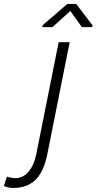

<svg xmlns="http://www.w3.org/2000/svg" viewBox="-151 -743 491 977"><path d="M203.6 -528.3 89.4 43.5Q71.3 132.3 28.8 172.9Q-13.7 213.4 -82 213.4Q-94.7 213.4 -106.7 210.9Q-118.7 208.5 -131.3 204.1L-115.7 155.8Q-108.4 158.7 -95 161.1Q-81.5 163.6 -72.3 163.6Q-35.2 163.6 -6.8 131.8Q21.5 100.1 33.2 43.5L147.5 -528.3ZM319.8 -613.8 317.9 -605H265.6L207 -687L115.7 -605H64L66.4 -615.2L191.9 -723.1H236.8Z"/></svg>

Font: Franko
Style: Light Italic
Weight: 300
Designer: Google
Version: Version 1.200310; 2013